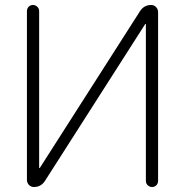

<svg xmlns="http://www.w3.org/2000/svg" viewBox="-20 -750 742 770"><path d="M116 0Q104 0 96 -8.5Q88 -17 88 -29V-705Q88 -716 95 -723Q102 -730 112 -730Q122 -730 129.5 -723Q137 -716 137 -705V-77Q137 -76 138 -76Q140 -76 140 -77L542 -706Q558 -730 586 -730Q598 -730 606 -721.5Q614 -713 614 -701V-25Q614 -14 607 -7Q600 0 590 0Q580 0 572.5 -7Q565 -14 565 -25V-653Q565 -654 564 -654Q562 -654 562 -653L160 -24Q144 0 116 0Z"/></svg>

Font: Rounded Mplus 1c Light
Style: Regular
Weight: 300
Version: Version 1.059.20150529